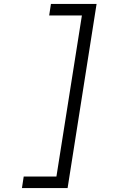

<svg xmlns="http://www.w3.org/2000/svg" viewBox="-20 -850 640 980"><path d="M92 110 101 51H268L398 -771H231L240 -830H473L325 110Z"/></svg>

Font: NKDuy Mono ExtraLight
Style: Italic
Weight: 200
Italic angle: -9°
Monospace: yes
Designer: NKDuy
Foundry: NKDuy
Version: Version 2.251; ttfautohint (v1.8.4.7-5d5b)